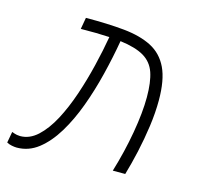

<svg xmlns="http://www.w3.org/2000/svg" viewBox="-88 -619 758 720"><g transform="rotate(15 291.0 -258.5)"><path d="M405.8 0Q430.2 -80.1 444.1 -159.7Q458 -239.3 458 -298.8Q458 -357.4 445.6 -393.8Q433.1 -430.2 400.6 -449.5Q368.2 -468.8 308.1 -476.6Q296.9 -411.1 280 -342.8Q263.2 -274.4 240 -211.4Q216.8 -148.4 186.5 -98.6Q156.2 -48.8 118.7 -19.5Q81.1 9.8 35.2 9.8Q27.3 9.8 15.9 7.6Q4.4 5.4 -3.9 0.5L3.9 -42.5Q16.6 -37.6 23.9 -36.4Q31.2 -35.2 36.1 -35.2Q72.8 -35.2 103.8 -63.7Q134.8 -92.3 160.2 -139.9Q185.5 -187.5 205.3 -246.1Q225.1 -304.7 239.7 -365.5Q254.4 -426.3 263.7 -480.5Q239.7 -481.9 211.9 -482.4Q184.1 -482.9 152.3 -482.4L160.2 -527.3Q245.1 -527.8 309.3 -521.5Q373.5 -515.1 417 -492.7Q460.4 -470.2 482.4 -424.1Q504.4 -377.9 504.4 -298.8Q504.4 -251.5 497.1 -198.5Q489.7 -145.5 478.3 -94.2Q466.8 -43 454.1 0Z"/></g></svg>

Font: Cascadia Mono NF ExtraLight
Style: Italic
Weight: 200
Italic angle: -10°
Monospace: yes
Designer: Aaron Bell
Foundry: Saja Typeworks
Version: Version 2404.023; ttfautohint (v1.8.4)